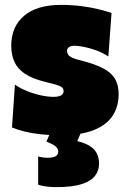

<svg xmlns="http://www.w3.org/2000/svg" viewBox="-20 -537 518 785"><path d="M226 16Q180.5 16 143.8 11.8Q107 7.5 78.5 0.2Q50 -7 29 -16L41 -191Q62.5 -176 90.5 -164.8Q118.5 -153.5 147.2 -147.2Q176 -141 200 -141Q213 -141 222 -143.8Q231 -146.5 235.5 -151.8Q240 -157 240 -165Q240 -174.5 232.8 -180.2Q225.5 -186 208.5 -191Q191.5 -196 162 -203Q111.5 -215.5 81.8 -235.5Q52 -255.5 39 -284Q26 -312.5 26 -350Q26 -428 78.5 -472.5Q131 -517 229 -517Q273.5 -517 312.5 -512Q351.5 -507 383 -499.2Q414.5 -491.5 436 -484L423 -306Q400 -321.5 373 -331.2Q346 -341 322.2 -345.5Q298.5 -350 285 -350Q275 -350 268 -347.5Q261 -345 257.5 -340.2Q254 -335.5 254 -329Q254 -320.5 258.5 -313.8Q263 -307 275 -301.2Q287 -295.5 310 -290Q369.5 -275 403.2 -256.8Q437 -238.5 451 -213.2Q465 -188 465 -152Q465 -101.5 440.5 -63.8Q416 -26 363.2 -5Q310.5 16 226 16ZM212 228Q196 228 181.5 226.8Q167 225.5 155.2 223.2Q143.5 221 136 218V103Q141.5 104.5 152 106.2Q162.5 108 175 108Q195.5 108 206.8 102.2Q218 96.5 218 83Q218 74.5 213.2 67.8Q208.5 61 198 55Q187.5 49 170 42L203 -36H313V0L296 40Q327.5 47.5 347.2 60Q367 72.5 376 90.5Q385 108.5 385 133Q385 160 368.8 181.5Q352.5 203 314.8 215.5Q277 228 212 228Z"/></svg>

Font: Commissioner Thin Black
Style: Regular
Weight: 900
Version: Version 1.000